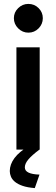

<svg xmlns="http://www.w3.org/2000/svg" viewBox="-20 -765 287 982"><path d="M64 0V-523H183V0ZM51 -672Q51 -702 73 -723.5Q95 -745 125 -745Q156 -745 177.5 -723.5Q199 -702 199 -672Q199 -642 177.5 -620Q156 -598 125 -598Q95 -598 73 -620Q51 -642 51 -672ZM30 110Q30 76 54 43.5Q78 11 129 -19H165L182 0Q143 29 125 50.5Q107 72 107 91Q107 109 126.5 118Q146 127 182 128L158 197Q120 194 95.5 185.5Q71 177 56.5 165Q42 153 36 138.5Q30 124 30 110Z"/></svg>

Font: Rising Sun SemiBold
Style: Regular
Weight: 600
Designer: Matt McInerney, Pablo Impallari, Rodrigo Fuenzalida (Raleway font), Stephen Hutchings (Greek), Cristiano Sobral (main ch
Foundry: The Rising Sun Project Authors
Version: Version 4.327; ttfautohint (v1.8.4.7-5d5b-dirty)